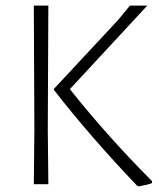

<svg xmlns="http://www.w3.org/2000/svg" viewBox="-20 -659 568 687"><path d="M151 -197 153 0H101L103 -194L101 -639H153ZM230 -340Q367 -168 524 -11V-4Q509 2 477 8L470 5Q304 -169 173 -337V-341L403 -588L445 -639H507Z"/></svg>

Font: Luna Sans Light
Style: Regular
Weight: 300
Designer: Juan Pablo del Peral
Foundry: Huerta Tipografica
Version: Version 2.001; ttfautohint (v1.5)